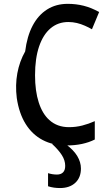

<svg xmlns="http://www.w3.org/2000/svg" viewBox="-20 -744 558 995"><path d="M334 -629.9Q280.8 -629.9 242.2 -597.4Q203.6 -564.9 182.6 -503.2Q161.6 -441.4 161.6 -354Q161.6 -272.5 180.7 -213.4Q199.7 -154.3 235.4 -122.1Q276.4 -85 337.4 -85Q373 -85 406.5 -93.5Q439.9 -102.1 471.2 -116.2V-21Q441.4 -5.9 404.3 2Q367.2 9.8 324.7 9.8Q254.4 9.8 200.7 -18.6Q147 -46.9 112.8 -101.8Q78.6 -156.7 66.9 -236.3Q58.6 -302.7 69.8 -364.3Q81.1 -425.8 110.4 -477.5Q120.1 -555.7 148.9 -610.6Q177.7 -665.5 223.9 -694.8Q270 -724.1 331.1 -724.1Q374 -724.1 413.8 -714.1Q453.6 -704.1 493.7 -681.6L456.5 -592.3Q439.5 -602.1 419.7 -610.8Q399.9 -619.6 378.4 -624.8Q356.9 -629.9 334 -629.9ZM291 230.5Q274.9 230.5 259.3 228.3Q243.7 226.1 229 221.2V153.3Q239.3 156.7 251.5 158.7Q263.7 160.6 274.9 160.6Q295.4 160.6 306.6 149.4Q317.9 138.2 317.9 115.7Q317.9 86.9 300.5 59.8Q283.2 32.7 249.5 1.5H318.4Q360.8 32.2 380.1 64.2Q399.4 96.2 399.4 129.4Q399.4 176.3 370.1 203.4Q340.8 230.5 291 230.5Z"/></svg>

Font: Open Sans
Style: Regular
Weight: 600
Width: 3
Foundry: Ascender Corporation
Version: Version 1.000